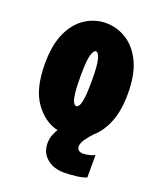

<svg xmlns="http://www.w3.org/2000/svg" viewBox="-129 -594 708 849"><g transform="rotate(20 225.0 -169.5)"><path d="M378.5 52.5V158Q362 165.5 331.8 169.2Q301.5 173 273 173Q224.5 173 192.8 146.5Q161 120 161 74.5Q161 55 167.5 37.8Q174 20.5 183 6.5Q119.5 -8 74.8 -70.8Q30 -133.5 30 -251Q30 -341.5 57.2 -399Q84.5 -456.5 128.8 -484.2Q173 -512 224 -512Q275.5 -512 320.2 -484.2Q365 -456.5 392.8 -399Q420.5 -341.5 420.5 -251Q420.5 -170.5 398.2 -116Q376 -61.5 340 -31Q323 -13 309.2 6.5Q295.5 26 295.5 41Q295.5 54 303.8 59.8Q312 65.5 324.5 65.5Q336 65.5 353.2 61.5Q370.5 57.5 378.5 52.5ZM224 -121.5Q231.5 -121.5 237.5 -131.8Q243.5 -142 247.2 -170Q251 -198 251 -251Q251 -324.5 243 -352Q235 -379.5 224 -379.5Q213 -379.5 205 -353Q197 -326.5 197 -251Q197 -198.5 200.8 -170.5Q204.5 -142.5 210.8 -132Q217 -121.5 224 -121.5Z"/></g></svg>

Font: Trispace Condensed ExtraBold
Style: Regular
Weight: 800
Width: 3
Designer: Tyler Finck
Foundry: Etcetera Type Company
Version: Version 1.210; ttfautohint (v1.8.3)